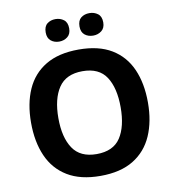

<svg xmlns="http://www.w3.org/2000/svg" viewBox="-98 -1005 992 1100"><g transform="rotate(-10 398.0 -455.0)"><path d="M737.8 -357.9Q737.8 -247.6 701.4 -164.8Q665 -82 589.8 -36.1Q514.6 9.8 397.9 9.8Q281.7 9.8 206.3 -36.1Q130.9 -82 94.5 -165Q58.1 -248 58.1 -358.9Q58.1 -469.7 94.5 -552Q130.9 -634.3 206.5 -679.7Q282.2 -725.1 398.9 -725.1Q515.1 -725.1 590.1 -679.7Q665 -634.3 701.4 -551.8Q737.8 -469.2 737.8 -357.9ZM216.8 -357.9Q216.8 -245.6 259.8 -181.4Q302.7 -117.2 397.9 -117.2Q494.6 -117.2 536.9 -181.4Q579.1 -245.6 579.1 -357.9Q579.1 -470.2 537.1 -534.7Q495.1 -599.1 398.9 -599.1Q303.2 -599.1 260 -534.7Q216.8 -470.2 216.8 -357.9ZM230.5 -854Q230.5 -888.7 250.2 -904.3Q270 -919.9 298.3 -919.9Q326.2 -919.9 346.7 -904.3Q367.2 -888.7 367.2 -854Q367.2 -821.3 346.7 -805.2Q326.2 -789.1 298.3 -789.1Q270 -789.1 250.2 -805.2Q230.5 -821.3 230.5 -854ZM427.2 -854Q427.2 -888.7 447 -904.3Q466.8 -919.9 496.1 -919.9Q523.9 -919.9 544.7 -904.3Q565.4 -888.7 565.4 -854Q565.4 -821.3 544.7 -805.2Q523.9 -789.1 496.1 -789.1Q466.8 -789.1 447 -805.2Q427.2 -821.3 427.2 -854Z"/></g></svg>

Font: Open Sans
Style: Bold
Weight: 700
Designer: Monotype Design Team
Foundry: Monotype Imaging Inc.
Version: Version 3.000; ttfautohint (v1.8.4)